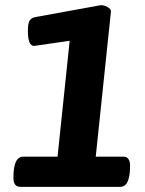

<svg xmlns="http://www.w3.org/2000/svg" viewBox="-20 -724 561 744"><path d="M58 0Q32 0 32 -36Q32 -117 70 -117H203L250 -566L112 -546Q88 -546 88 -605Q88 -636 96 -646Q104 -656 118 -658L371 -704Q384 -704 397 -696.5Q410 -689 410 -680L351 -117H458Q484 -117 484 -81Q484 0 446 0Z"/></svg>

Font: AsCom
Style: Bold Italic
Weight: 700
Italic angle: -48°
Designer: AsCom
Foundry: AsCom
Version: Version 1.001